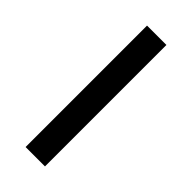

<svg xmlns="http://www.w3.org/2000/svg" viewBox="-181 -557 588 588"><g transform="rotate(45 113.0 -263.0)"><path d="M71 0V-526H155V0Z"/></g></svg>

Font: DM Sans 9pt
Style: Regular
Weight: 400
Designer: Colophon Foundry, Jonny Pinhorn
Foundry: Colophon Foundry
Version: Version 4.004;gftools[0.9.30]